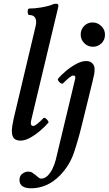

<svg xmlns="http://www.w3.org/2000/svg" viewBox="-20 -745 586 1035"><path d="M91 13Q67 13 55.5 1Q44 -11 44 -39Q44 -63 54 -107L168 -587Q171 -600 173 -609Q175 -618 175 -625Q175 -664 138 -664Q132 -664 130 -673Q128 -682 130 -690.5Q132 -699 138 -699Q168 -699 203 -705Q238 -711 259 -719Q267 -723 273 -724Q279 -725 284 -725Q299 -725 293 -703L153 -117Q145 -88 146.5 -77Q148 -66 160 -66Q173 -66 214 -108Q219 -112 226 -107Q233 -102 238 -94.5Q243 -87 241 -84Q224 -64 198 -41.5Q172 -19 143.5 -3Q115 13 91 13ZM481 -493Q453 -493 434 -512.5Q415 -532 415 -559Q415 -586 433.5 -605Q452 -624 479 -624Q506 -624 526 -604.5Q546 -585 546 -558Q546 -530 527 -511.5Q508 -493 481 -493ZM149 270Q85 270 85 225Q85 203 100.5 191.5Q116 180 131 180Q145 180 153 185Q161 190 172 199Q182 208 189 213Q196 218 201 218Q221 218 237 202Q253 186 264 162.5Q275 139 281 115L384 -315Q385 -318 385.5 -321.5Q386 -325 386 -328Q386 -338 375 -338Q367 -338 353 -326.5Q339 -315 319 -295Q314 -292 306.5 -297Q299 -302 294.5 -309.5Q290 -317 293 -321Q309 -340 335 -362Q361 -384 390.5 -400Q420 -416 445 -416Q465 -416 477.5 -404Q490 -392 490 -371Q490 -359 487.5 -344.5Q485 -330 479 -306L421 -70Q401 12 378 79.5Q355 147 303 201Q267 237 228 253.5Q189 270 149 270Z"/></svg>

Font: Junicode SmExp
Style: Bold Italic
Weight: 700
Width: 6
Italic angle: -11°
Designer: Peter S. Baker
Version: Version 2.205; ttfautohint (v1.8.4)